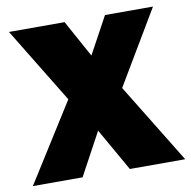

<svg xmlns="http://www.w3.org/2000/svg" viewBox="-86 -699 768 772"><g transform="rotate(-10 298.0 -313.5)"><path d="M409 -326 609 0H383L284 -174L190 0H-13L188 -319L0 -627H227L310 -476L392 -627H588Z"/></g></svg>

Font: Blinker ExtraBold
Style: Regular
Weight: 800
Designer: Juergen Huber
Foundry: supertype
Version: Version 1.017;hotconv 1.0.117;makeotfexe 2.5.65602